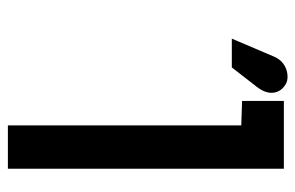

<svg xmlns="http://www.w3.org/2000/svg" viewBox="-151 -598 749 487"><g transform="rotate(90 223.5 -354.5)"><path d="M408 0V-700H236V-594L298 -592V0ZM151 -568 200 -631C227 -665 215 -694 191 -706C175 -714 138 -709 124 -676L78 -568Z"/></g></svg>

Font: Advent Pro
Style: Bold
Weight: 700
Designer: Andreas Kalpakidis
Foundry: Andreas Kalpakidis
Version: Version 2.002 2008